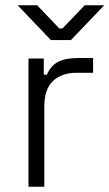

<svg xmlns="http://www.w3.org/2000/svg" viewBox="-20 -708 415 728"><path d="M88 0V-486H146V-425H158Q172 -458 199.5 -473Q227 -488 276 -488H333V-432H269Q214 -432 181 -401Q148 -370 148 -304V0ZM173 -556 47 -688H121L205 -600H217L301 -688H375L249 -556Z"/></svg>

Font: Space Grotesk Light Light
Style: Regular
Weight: 300
Version: Version 2.000